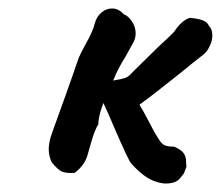

<svg xmlns="http://www.w3.org/2000/svg" viewBox="-20 -431 521 453"><path d="M481 -348Q481 -335 475 -322.5Q469 -310 461 -303Q436 -284 406 -259Q341 -207 309 -184Q315 -175 334 -139L345 -118Q349 -112 355 -102Q361 -92 368 -88.5Q375 -85 391 -85Q409 -77 414 -68.5Q419 -60 419 -51.5Q419 -43 420 -38L414 -22Q414 -22 404.5 -10Q395 2 370 2Q361 2 346 -3Q319 -12 289 -46Q282 -55 250 -129Q234 -167 224 -188Q212 -157 212 -138Q203 -123 196 -98Q189 -73 187 -67Q181 -42 156 -23Q135 -22 125.5 -26.5Q116 -31 102 -48Q95 -63 95 -79Q95 -90 99 -106Q101 -113 134 -204Q161 -280 162 -284Q165 -294 171.5 -307Q178 -320 181 -325Q199 -356 204 -377Q208 -392 219.5 -401.5Q231 -411 244 -411Q261 -411 273 -396V-397Q276 -396 280.5 -392.5Q285 -389 287 -386Q300 -371 300 -352Q300 -339 293 -328L276 -297Q259 -271 247 -241Q266 -244 275 -247Q284 -250 293 -261Q304 -272 320.5 -288Q337 -304 353 -320Q373 -338 390 -355Q391 -357 397.5 -365.5Q404 -374 411.5 -380Q419 -386 428 -389Q448 -387 458.5 -383Q469 -379 473 -370Q481 -362 481 -348Z"/></svg>

Font: Caveat
Style: Bold
Weight: 700
Designer: Pablo Impallari
Foundry: Pablo Impallari
Version: Version 1.500; ttfautohint (v1.6)